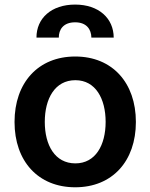

<svg xmlns="http://www.w3.org/2000/svg" viewBox="-20 -796 648 827"><path d="M137.1 -633.9H233.3C233 -668 252.1 -699.9 303.6 -699.9C353.3 -699.9 373.2 -669 373.6 -633.9H469.8C469.5 -717 405.5 -776.3 303.6 -776.3C201 -776.3 136.7 -717 137.1 -633.9ZM304 10.7C463.8 10.7 565.3 -101.9 565.3 -270.6C565.3 -439.6 463.8 -552.6 304 -552.6C144.2 -552.6 42.6 -439.6 42.6 -270.6C42.6 -101.9 144.2 10.7 304 10.7ZM304.7 -92.3C216.3 -92.3 172.9 -171.2 172.9 -271C172.9 -370.7 216.3 -450.6 304.7 -450.6C391.7 -450.6 435 -370.7 435 -271C435 -171.2 391.7 -92.3 304.7 -92.3Z"/></svg>

Font: TID UI Semi Bold
Style: Regular
Weight: 600
Designer: The TID Project Authors
Foundry: Bakken & Bæck
Version: Version 1.001;hotconv 1.0.109;makeotfexe 2.5.65596